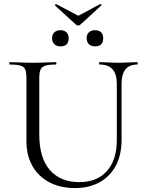

<svg xmlns="http://www.w3.org/2000/svg" viewBox="-20 -940 738 973"><path d="M572 -515Q572 -564 550.5 -588.5Q529 -613 485 -613Q482 -613 482 -619Q482 -625 485 -625Q508 -625 532 -623.5Q556 -622 585 -622Q608 -622 632 -623.5Q656 -625 676 -625Q678 -625 678 -619Q678 -613 676 -613Q636 -613 616 -588.5Q596 -564 596 -515V-231Q596 -154 566.5 -99.5Q537 -45 484 -16Q431 13 360 13Q286 13 230.5 -16Q175 -45 144.5 -98.5Q114 -152 114 -224V-544Q114 -573 108 -587.5Q102 -602 83.5 -607.5Q65 -613 29 -613Q27 -613 27 -619Q27 -625 29 -625Q53 -625 82.5 -623.5Q112 -622 146 -622Q181 -622 211 -623.5Q241 -625 263 -625Q266 -625 266 -619Q266 -613 263 -613Q227 -613 209 -607Q191 -601 185 -586Q179 -571 179 -542V-259Q179 -140 232.5 -78.5Q286 -17 382 -17Q472 -17 522 -73.5Q572 -130 572 -230ZM365 -815 259 -912Q257 -914 260.5 -917Q264 -920 265 -919L377 -860L487 -919Q490 -921 493 -918Q496 -915 493 -912L387 -815Q383 -811 376.5 -811Q370 -811 365 -815ZM287 -705Q267 -705 255.5 -716Q244 -727 244 -747Q244 -765 255.5 -776Q267 -787 287 -787Q306 -787 317 -776Q328 -765 328 -747Q328 -705 287 -705ZM462 -705Q442 -705 430.5 -716Q419 -727 419 -747Q419 -765 430.5 -776Q442 -787 462 -787Q482 -787 492.5 -776Q503 -765 503 -747Q503 -705 462 -705Z"/></svg>

Font: Cormorant Garamond Light
Style: Regular
Weight: 400
Version: Version 4.001